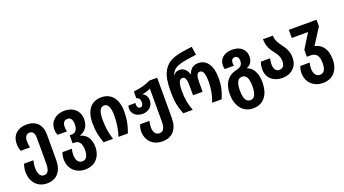

<svg xmlns="http://www.w3.org/2000/svg" viewBox="-70 -1501 4446 2482"><g transform="rotate(-20 2152.5 -260.0)"><path d="M251 250C387 250 464 159 464 4V-347C464 -482 384 -557 259 -557C143 -557 55 -491 55 -363C55 -322 61 -297 72 -263H201C194 -295 191 -323 191 -352C191 -409 214 -445 260 -445C305 -445 327 -411 327 -347V1C327 93 305 138 250 138C194 138 172 78 172 9C172 -32 180 -67 186 -92H58C45 -60 37 -23 37 20C37 143 113 250 251 250Z M777 250C916 250 998 154 998 16C998 -99 939 -165 863 -183V-187C939 -213 984 -274 984 -367C984 -482 901 -557 781 -557C664 -557 576 -488 576 -374C576 -338 581 -321 592 -294H721C715 -318 713 -336 713 -362C713 -409 735 -445 780 -445C825 -445 848 -411 848 -347C848 -283 824 -235 768 -235H737V-124H766C824 -124 859 -79 859 8C859 91 833 138 776 138C716 138 693 79 693 22C693 -9 698 -39 704 -62H575C564 -34 557 -1 557 35C557 150 637 250 777 250Z M1119 0H1248C1220 -82 1205 -176 1205 -278C1205 -399 1235 -445 1286 -445C1336 -445 1366 -397 1366 -279C1366 -178 1351 -83 1323 0H1452C1489 -97 1505 -178 1505 -282C1505 -456 1424 -557 1286 -557C1146 -557 1067 -456 1067 -282C1067 -176 1082 -97 1119 0Z M1839 250C1977 250 2054 161 2054 5V-547H1947C1879 -513 1797 -491 1710 -483V-390C1743 -383 1759 -355 1759 -319C1759 -285 1745 -260 1718 -260C1691 -260 1677 -281 1677 -311C1677 -320 1678 -328 1679 -336H1581C1577 -323 1575 -310 1575 -296C1575 -225 1631 -172 1719 -172C1802 -172 1865 -225 1865 -306C1865 -354 1843 -391 1805 -410V-413C1846 -418 1885 -430 1917 -446V0C1917 91 1895 138 1838 138C1780 138 1758 83 1758 29C1758 -5 1763 -31 1769 -57H1641C1628 -25 1622 1 1622 42C1622 149 1698 250 1839 250Z M2214 0H2345C2311 -84 2295 -170 2295 -270C2295 -382 2313 -433 2359 -433C2397 -433 2412 -393 2412 -308V-176H2544V-308C2544 -394 2559 -433 2598 -433C2645 -433 2662 -375 2662 -272C2662 -177 2646 -86 2611 0H2742C2784 -98 2800 -173 2800 -275C2800 -439 2733 -544 2616 -544C2548 -544 2500 -507 2480 -440H2476C2457 -507 2414 -544 2360 -544C2330 -544 2299 -536 2277 -506H2273C2295 -573 2347 -601 2413 -619C2455 -631 2554 -645 2627 -655L2611 -770C2513 -759 2444 -747 2396 -734C2211 -686 2157 -547 2157 -339V-291C2157 -186 2173 -102 2214 0Z M3087 250C3243 250 3313 127 3313 -24C3313 -150 3270 -233 3188 -265V-268C3252 -295 3270 -348 3270 -398C3270 -487 3207 -557 3087 -557C2977 -557 2906 -495 2906 -406C2906 -388 2909 -372 2913 -354H3039C3036 -367 3035 -379 3035 -392C3035 -430 3053 -454 3087 -454C3122 -454 3139 -427 3139 -390C3139 -336 3120 -307 3054 -292C2935 -267 2863 -178 2863 -24C2863 128 2941 250 3087 250ZM3088 138C3028 138 3002 78 3002 -24C3002 -128 3028 -185 3088 -185C3149 -185 3174 -127 3174 -24C3174 79 3149 138 3088 138Z M3577 10C3697 10 3788 -67 3788 -193C3788 -285 3749 -340 3710 -392C3677 -437 3646 -482 3646 -547H3510C3510 -444 3552 -387 3591 -337C3622 -296 3649 -257 3649 -195C3649 -135 3622 -102 3575 -102C3527 -102 3502 -140 3502 -200C3502 -232 3505 -257 3512 -284H3384C3373 -250 3367 -224 3367 -184C3367 -63 3455 10 3577 10Z M4047 250C4186 250 4268 154 4268 8C4268 -151 4193 -218 4105 -236L4246 -456V-547H3865V-435H4089L3965 -235V-140H4017C4091 -140 4129 -99 4129 8C4129 91 4103 138 4046 138C3986 138 3963 79 3963 26C3963 -9 3968 -39 3974 -57H3845C3835 -31 3827 -1 3827 39C3827 150 3907 250 4047 250Z"/></g></svg>

Font: Noto Sans Georgian Condensed Bold
Style: Regular
Weight: 700
Width: 3
Designer: Monotype Design Team, Akaki Razmadze
Foundry: Google LLC
Version: Version 2.005